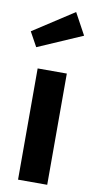

<svg xmlns="http://www.w3.org/2000/svg" viewBox="-96 -861 444 901"><g transform="rotate(10 126.5 -411.0)"><path d="M198 0H59V-530H198ZM247 -719 35 -627 -3 -696 191 -822Z"/></g></svg>

Font: Fira Sans Condensed SemiBold
Style: Regular
Weight: 600
Width: 3
Designer: bBox Type GmbH & Carrois Corporate GbR & Edenspiekermann AG
Foundry: bBox Type GmbH & Carrois Corporate GbR & Edenspiekermann AG
Version: Version 4.301